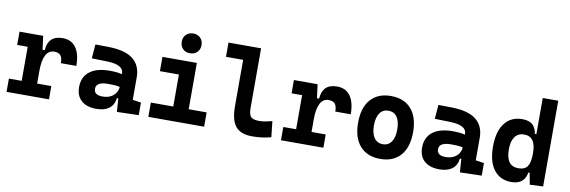

<svg xmlns="http://www.w3.org/2000/svg" viewBox="-54 -1180 4796 1615"><g transform="rotate(10 2344.0 -373.0)"><path d="M272 -222.7V-113.3H393.1V0H30.8V-113.3H140.1V-404.3H50.3V-517.6H252.4L267.6 -400.9H286.1Q293.9 -527.3 418.5 -527.3Q492.2 -527.3 531.5 -473.1Q570.8 -418.9 570.8 -316.9H439Q439 -362.8 422.1 -382.8Q405.3 -402.8 368.2 -402.8Q319.8 -402.8 295.9 -356Q272 -309.1 272 -222.7Z M974.1 4.9 965.8 -109.4H954.1Q946.8 -49.8 906.5 -20Q866.2 9.8 798.8 9.8Q716.3 9.8 670.4 -30.8Q624.5 -71.3 624.5 -146Q624.5 -232.9 684.6 -279.3Q744.6 -325.7 855 -325.7Q887.2 -325.7 912.4 -323.2Q937.5 -320.8 960.9 -315.4V-316.9Q960.9 -358.4 925.5 -377.7Q890.1 -397 820.3 -398.9L688 -402.3L697.8 -522.5L810.5 -521Q951.2 -519 1019.5 -465.6Q1087.9 -412.1 1087.9 -309.6V-118.2L1159.7 -107.4V0ZM960.9 -206.5Q932.6 -212.4 909.7 -213.4Q886.7 -214.4 861.3 -214.4Q758.8 -214.4 758.8 -155.8Q758.8 -101.6 831.5 -101.6Q873.5 -101.6 902.1 -116.9Q930.7 -132.3 945.3 -156.5Q960 -180.7 960.9 -206.5Z M1241.7 0V-122.1H1433.1V-395.5H1271V-517.6H1564.9V-122.1H1718.3V0ZM1493.2 -587.4Q1455.6 -587.4 1432.1 -610.8Q1408.7 -634.3 1408.7 -671.9Q1408.7 -709.5 1432.1 -732.9Q1455.6 -756.3 1493.2 -756.3Q1530.8 -756.3 1554.2 -732.9Q1577.6 -709.5 1577.6 -671.9Q1577.6 -634.3 1554.2 -610.8Q1530.8 -587.4 1493.2 -587.4Z M2127.9 9.8Q2030.3 9.8 1987.1 -43.9Q1943.8 -97.7 1943.8 -215.8V-610.8H1797.4V-732.4H2075.7V-220.7Q2075.7 -171.9 2092.5 -149.9Q2109.4 -127.9 2167 -127.9Q2210 -127.9 2275.4 -146.5L2290.5 -10.7Q2249 0 2210.4 4.9Q2171.9 9.8 2127.9 9.8Z M2615.7 -222.7V-113.3H2736.8V0H2374.5V-113.3H2483.9V-404.3H2394V-517.6H2596.2L2611.3 -400.9H2629.9Q2637.7 -527.3 2762.2 -527.3Q2835.9 -527.3 2875.2 -473.1Q2914.6 -418.9 2914.6 -316.9H2782.7Q2782.7 -362.8 2765.9 -382.8Q2749 -402.8 2711.9 -402.8Q2663.6 -402.8 2639.6 -356Q2615.7 -309.1 2615.7 -222.7Z M3222.7 9.8Q3110.8 9.8 3049.3 -60.5Q2987.8 -130.9 2987.8 -258.8Q2987.8 -387.2 3049.3 -457.3Q3110.8 -527.3 3222.7 -527.3Q3334.5 -527.3 3396 -457.3Q3457.5 -387.2 3457.5 -258.8Q3457.5 -130.9 3396 -60.5Q3334.5 9.8 3222.7 9.8ZM3222.7 -115.7Q3270.5 -115.7 3296.4 -153.1Q3322.3 -190.4 3322.3 -258.8Q3322.3 -327.6 3296.4 -364.7Q3270.5 -401.9 3222.7 -401.9Q3175.3 -401.9 3149.2 -364.7Q3123 -327.6 3123 -258.8Q3123 -190.4 3149.2 -153.1Q3175.3 -115.7 3222.7 -115.7Z M3903.8 4.9 3895.5 -109.4H3883.8Q3876.5 -49.8 3836.2 -20Q3795.9 9.8 3728.5 9.8Q3646 9.8 3600.1 -30.8Q3554.2 -71.3 3554.2 -146Q3554.2 -232.9 3614.3 -279.3Q3674.3 -325.7 3784.7 -325.7Q3816.9 -325.7 3842 -323.2Q3867.2 -320.8 3890.6 -315.4V-316.9Q3890.6 -358.4 3855.2 -377.7Q3819.8 -397 3750 -398.9L3617.7 -402.3L3627.4 -522.5L3740.2 -521Q3880.9 -519 3949.2 -465.6Q4017.6 -412.1 4017.6 -309.6V-118.2L4089.4 -107.4V0ZM3890.6 -206.5Q3862.3 -212.4 3839.4 -213.4Q3816.4 -214.4 3791 -214.4Q3688.5 -214.4 3688.5 -155.8Q3688.5 -101.6 3761.2 -101.6Q3803.2 -101.6 3831.8 -116.9Q3860.4 -132.3 3875 -156.5Q3889.6 -180.7 3890.6 -206.5Z M4343.3 9.8Q4247.1 9.8 4193.6 -59.6Q4140.1 -128.9 4140.1 -258.3Q4140.1 -386.7 4193.6 -457Q4247.1 -527.3 4344.2 -527.3Q4400.9 -527.3 4430.4 -501.7Q4460 -476.1 4468.8 -423.8H4481.4V-732.4H4613.8V0L4500.5 4.9L4481.9 -93.8H4470.7Q4462.9 -42 4430.2 -16.1Q4397.5 9.8 4343.3 9.8ZM4481.4 -258.3Q4481.4 -333.5 4456.3 -368.2Q4431.2 -402.8 4380.4 -402.8Q4330.1 -402.8 4302.7 -365Q4275.4 -327.1 4275.4 -258.3Q4275.4 -114.7 4380.4 -114.7Q4437 -114.7 4459.2 -148.9Q4481.4 -183.1 4481.4 -258.3Z"/></g></svg>

Font: Cascadia Code NF
Style: Bold
Weight: 700
Monospace: yes
Designer: Aaron Bell
Foundry: Saja Typeworks
Version: Version 2404.023; ttfautohint (v1.8.4)